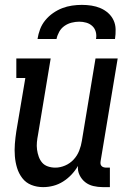

<svg xmlns="http://www.w3.org/2000/svg" viewBox="-20 -760 540 788"><path d="M157 8Q131 8 108.5 -1Q86 -10 71.5 -29Q57 -48 50 -71Q43 -94 41 -119Q39 -144 41 -169.5Q43 -195 47 -221L84 -440H47V-520H188L136 -207Q133 -192 131.5 -176.5Q130 -161 132 -146Q134 -131 139 -117Q144 -103 153 -92.5Q162 -82 176.5 -77Q191 -72 207 -72Q227 -72 247 -80.5Q267 -89 282 -105Q297 -121 305 -141.5Q313 -162 316 -182L372 -520H463L393 -99Q392 -93 392.5 -88Q393 -83 396.5 -79Q400 -75 405.5 -73.5Q411 -72 416 -72H431V8H402Q382 8 363 3.5Q344 -1 329.5 -12.5Q315 -24 306.5 -41.5Q298 -59 300 -79Q289 -60 273.5 -43.5Q258 -27 239 -15Q220 -3 199 2.5Q178 8 157 8ZM134 -600Q137 -620 144.5 -640Q152 -660 166 -677Q180 -694 198 -706.5Q216 -719 235.5 -726.5Q255 -734 275.5 -737Q296 -740 316 -740Q336 -740 355.5 -737Q375 -734 392.5 -726.5Q410 -719 424 -706.5Q438 -694 446 -677Q454 -660 454.5 -640Q455 -620 452 -600H374Q377 -615 373 -629.5Q369 -644 358.5 -653.5Q348 -663 334 -667Q320 -671 305 -671Q290 -671 274 -667Q258 -663 244.5 -653.5Q231 -644 223 -629.5Q215 -615 212 -600Z"/></svg>

Font: Iosevka Curly Slab Medium
Style: Italic
Weight: 500
Italic angle: -9°
Monospace: yes
Designer: Belleve Invis
Foundry: Belleve Invis
Version: Version 22.1.2; ttfautohint (v1.8.4)